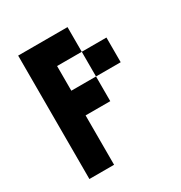

<svg xmlns="http://www.w3.org/2000/svg" viewBox="-162 -802 870 921"><g transform="rotate(-30 273.5 -342.0)"><path d="M478.5 -410.2H341.8V-546.9H478.5ZM341.8 -683.6V-546.9H205.1V-410.2H341.8V-273.4H205.1V0H68.4V-683.6Z"/></g></svg>

Font: DatCub
Style: Bold
Weight: 700
Designer: GGBot
Version: 1.00